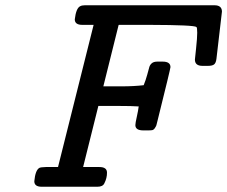

<svg xmlns="http://www.w3.org/2000/svg" viewBox="-20 -712 866 732"><path d="M110.8 -21Q114.7 -63 129.9 -71.8Q134.8 -74.7 154.8 -75.2H201.2L336.9 -617.2H293.9Q265.1 -617.2 265.1 -638.2Q270 -680.2 285.2 -688Q292 -691.9 303.2 -691.9H797.9Q825.7 -691.9 826.2 -668Q826.2 -668 805.2 -487.8Q803.2 -471.7 796.1 -466.3Q789.1 -460.9 772.9 -460.9H752Q723.1 -460.9 723.1 -484.9Q723.1 -485.8 727.5 -526.9Q731.9 -567.9 731.9 -586.9Q731.9 -606.9 729 -608.9Q721.2 -616.7 550.8 -617.2H433.1L432.1 -616.2L374 -382.8H443.8Q490.7 -382.8 527.8 -387.2Q535.6 -406.2 541.3 -427.2Q546.9 -448.2 549.3 -456.5Q551.8 -464.8 558.8 -470.9Q565.9 -477.1 580.1 -477.1H600.1Q629.9 -477.1 629.9 -456.1Q629.9 -450.2 581.1 -253.9Q577.1 -237.8 576.2 -234.4Q575.2 -231 570.6 -223.9Q565.9 -216.8 560.1 -215.8Q554.2 -214.8 543 -214.8H526.9Q496.1 -214.8 496.1 -234.9Q496.1 -242.7 501.5 -266.4Q506.8 -290 508.8 -306.2Q482.9 -308.1 430.2 -308.1H355L296.9 -75.2H358.9Q387.7 -75.2 387.9 -54.2Q388.2 -33.2 377.9 -13.2Q372.1 0 351.1 0H139.2Q110.8 0 110.8 -21Z"/></svg>

Font: CMU Concrete
Style: BoldItalic
Weight: 700
Italic angle: -14.04°
Version: Version 0.7.0